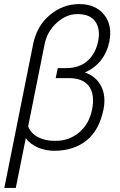

<svg xmlns="http://www.w3.org/2000/svg" viewBox="-20 -741 596 956"><path d="M375 -720.7Q455.1 -720.7 497.8 -668.5Q540.5 -616.2 524.4 -533.7Q513.2 -479.5 482.2 -440.4Q451.2 -401.4 402.8 -380.4Q459.5 -359.9 483.9 -311.5Q508.3 -263.2 495.6 -197.3Q474.1 -91.3 409.9 -40.8Q345.7 9.8 250 9.8Q208.5 9.8 170.2 -5.9Q131.8 -21.5 108.4 -53.2L58.6 194.8H1.5L144.5 -519Q162.6 -611.3 227.8 -666Q293 -720.7 375 -720.7ZM267.6 -401.9H309.6Q374 -401.9 414.8 -437.3Q455.6 -472.7 468.8 -536.1Q480.5 -595.2 455.1 -633.1Q429.7 -670.9 365.2 -670.9Q311 -670.9 262.7 -627.7Q214.4 -584.5 201.7 -519L120.1 -111.3Q134.3 -76.7 169.2 -58.1Q204.1 -39.6 255.4 -39.6Q324.2 -39.6 374 -81.5Q423.8 -123.5 438.5 -195.3Q453.1 -269.5 423.6 -310.8Q394 -352.1 322.3 -352.1H257.3L265.6 -392.1Z"/></svg>

Font: Franko
Style: Light Italic
Weight: 300
Designer: Google
Version: Version 1.200310; 2013